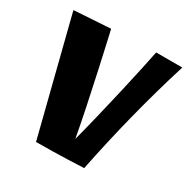

<svg xmlns="http://www.w3.org/2000/svg" viewBox="-172 -893 1045 1069"><g transform="rotate(30 350.5 -359.0)"><path d="M530 -742C511 -644 440 -323 381 -100C342 -318 247 -731 247 -731L13 -716L200 24C349 24 505 16 505 16C555 -233 620 -492 698 -742Z"/></g></svg>

Font: Galindo
Style: Regular
Weight: 400
Designer: Astigmatic (AOETI)
Foundry: Astigmatic (AOETI)
Version: Version 1.000